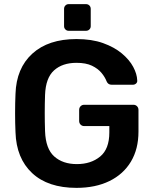

<svg xmlns="http://www.w3.org/2000/svg" viewBox="-20 -899 740 929"><path d="M350 10Q212 10 135.5 -61.5Q59 -133 55 -259Q53 -302 53 -351.5Q53 -401 55 -445Q59 -569 136.5 -639.5Q214 -710 350 -710Q424 -710 478.5 -690.5Q533 -671 569.5 -640.5Q606 -610 624.5 -575.5Q643 -541 644 -510Q645 -501 638.5 -495Q632 -489 623 -489H520Q503 -489 496 -505Q488 -526 471 -546.5Q454 -567 425 -581Q396 -595 350 -595Q282 -595 241.5 -558.5Q201 -522 198 -440Q195 -353 198 -264Q201 -179 242.5 -142Q284 -105 352 -105Q420 -105 464.5 -141.5Q509 -178 509 -258V-289H387Q377 -289 370 -296Q363 -303 363 -314V-367Q363 -378 370 -385Q377 -392 387 -392H626Q636 -392 643 -385Q650 -378 650 -367V-262Q650 -178 613.5 -117Q577 -56 509.5 -23Q442 10 350 10ZM312 -750Q303 -750 296.5 -756.5Q290 -763 290 -772V-856Q290 -866 296.5 -872.5Q303 -879 312 -879H396Q406 -879 412.5 -872.5Q419 -866 419 -856V-772Q419 -763 412.5 -756.5Q406 -750 396 -750Z"/></svg>

Font: Rubik Medium
Style: Regular
Weight: 500
Designer: Hubert and Fischer
Foundry: Hubert and Fischer
Version: Version 2.300; ttfautohint (v1.8.4.7-5d5b);gftools[0.9.30]